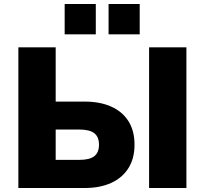

<svg xmlns="http://www.w3.org/2000/svg" viewBox="-20 -942 1026 962"><path d="M72 0V-705H259V-433H404Q481 -433 537 -408Q593 -383 623.5 -335Q654 -287 654 -217Q654 -148 623.5 -99.5Q593 -51 537 -25.5Q481 0 404 0ZM259 -141H378Q429 -141 452.5 -159.5Q476 -178 476 -217Q476 -256 452.5 -274.5Q429 -293 378 -293H259ZM727 0V-705H914V0ZM524 -770V-922H680V-770ZM304 -770V-922H460V-770Z"/></svg>

Font: Nunito Sans 10pt Black
Style: Regular
Weight: 900
Designer: Vernon Adams
Foundry: Vernon Adams
Version: Version 3.101;gftools[0.9.27]